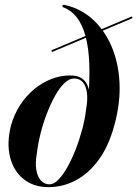

<svg xmlns="http://www.w3.org/2000/svg" viewBox="-20 -759 564 789"><path d="M450.5 -246.5Q427 -158.5 385.2 -101.8Q343.5 -45 290.5 -17.5Q237.5 10 180 10Q117.5 10 76.2 -23.5Q35 -57 21 -114.8Q7 -172.5 25.5 -244.5Q38 -289 62.2 -326.5Q86.5 -364 119.2 -391.5Q152 -419 190.2 -434Q228.5 -449 268.5 -449Q312 -449 331.5 -422.5Q351 -396 349 -341L341.5 -340Q349.5 -428 347 -495.2Q344.5 -562.5 331.5 -610.2Q318.5 -658 295.8 -687.2Q273 -716.5 241 -728.5Q238 -730 236.8 -731.8Q235.5 -733.5 236.5 -736Q237.5 -738 240.2 -738.8Q243 -739.5 246.5 -738.5Q310.5 -724.5 359.5 -680.8Q408.5 -637 437.5 -570.5Q466.5 -504 471 -421.2Q475.5 -338.5 450.5 -246.5ZM183.5 -1.5Q201 -1.5 219.8 -20.5Q238.5 -39.5 256.8 -72Q275 -104.5 290.8 -144.8Q306.5 -185 318 -228Q329.5 -271 334 -311.5Q341 -350 337.2 -378Q333.5 -406 320.2 -421.2Q307 -436.5 284 -436.5Q264.5 -436.5 244.5 -417.2Q224.5 -398 206.2 -365.2Q188 -332.5 172.5 -292.2Q157 -252 146.5 -209.8Q136 -167.5 131.5 -129Q124.5 -90 129.2 -61.2Q134 -32.5 148.2 -17Q162.5 -1.5 183.5 -1.5ZM520 -682.5 197 -546.5Q195.5 -546 193.8 -546.2Q192 -546.5 191.5 -548.5Q190.5 -552 195.5 -554L518.5 -690Q521.5 -691.5 522.8 -690.5Q524 -689.5 524.5 -688Q524.5 -686.5 523.5 -684.8Q522.5 -683 520 -682.5Z"/></svg>

Font: Fraunces 120pt SemiBold
Style: Italic
Weight: 600
Italic angle: -16°
Version: Version 1.000;[b76b70a41]